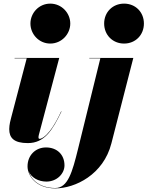

<svg xmlns="http://www.w3.org/2000/svg" viewBox="-20 -780 814 1060"><path d="M148 -650C148 -592 194.5 -539.5 257.5 -539.5C320.5 -539.5 368 -592 368 -650C368 -708 320.5 -760 257.5 -760C194.5 -760 148 -708 148 -650ZM555 -650C555 -587 602 -539.5 665 -539.5C728 -539.5 774.5 -587 774.5 -650C774.5 -713 728 -760 665 -760C602 -760 555 -713 555 -650ZM319.5 -164.5 317.5 -165C252 -23 206.5 -13.5 199 -13.5C195 -13.5 192.5 -16 192.5 -21C192.5 -25.5 193 -30 194.5 -35.5L307 -460H60.5V-458H127.5L41.5 -130C38.5 -119 31 -92 31 -67C31 -19 56.5 10 133.5 10C225 10 269 -59.5 319.5 -164.5ZM716 -460H473V-458H534L410.5 43.5C379.5 169 355 258 285 258C197 258 150.5 210 137.5 164C151 200 192 222.5 236 222.5C294.5 222.5 336 178.5 336 133C336 73 294 34 234 34C176 34 132 77.5 132 138.5C132 190 178.5 260 285 260C395 260 551 184 595 11.5Z"/></svg>

Font: Bodoni* 96pt Fatface
Style: Italic
Weight: 900
Italic angle: -13°
Version: Version 2.3